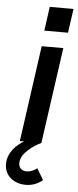

<svg xmlns="http://www.w3.org/2000/svg" viewBox="-93 -729 397 982"><g transform="rotate(5 105.5 -238.0)"><path d="M29 0H50.5C16.5 20.5 -31.5 61 -31.5 123C-31.5 182.5 16 220.5 78.5 220.5C114 220.5 141.5 207.5 164.5 189L130.5 131C113 144.5 94.5 151.5 77 151.5C54.5 151.5 36 139.5 36 112C36 58.5 108 15 139.5 0L209 -493H98ZM104.5 -573.5H226L243.5 -697H121.5Z"/></g></svg>

Font: HK Grotesk SemiBold
Style: Italic
Weight: 600
Italic angle: -16°
Designer: Alfredo Marco Pradil
Foundry: Hanken Design Co.
Version: Version 3.001;FEAKit 1.0